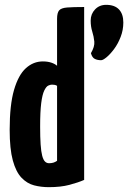

<svg xmlns="http://www.w3.org/2000/svg" viewBox="-20 -764 533 794"><path d="M182 10Q150 10 121 2.5Q92 -5 69 -29Q46 -53 33 -100.5Q20 -148 20 -227Q20 -330 38 -392Q56 -454 87 -482Q118 -510 157 -510Q177 -510 192 -505Q207 -500 216 -492V-686Q216 -711 224.5 -721Q233 -731 257.5 -733Q282 -735 328 -735V-20Q303 -9 267 0.5Q231 10 182 10ZM183 -89Q193 -89 201 -91.5Q209 -94 216 -99V-409Q212 -412 206 -413Q200 -414 195 -414Q188 -414 179.5 -410Q171 -406 163 -389.5Q155 -373 150.5 -338Q146 -303 146 -241Q146 -196 148 -166.5Q150 -137 154.5 -120Q159 -103 166 -96Q173 -89 183 -89ZM398 -515Q383 -515 372 -520.5Q361 -526 356 -544Q372 -571 370 -592Q368 -613 361.5 -633.5Q355 -654 355 -679Q355 -706 373 -725Q391 -744 419 -744Q454 -744 472 -725Q490 -706 490 -671Q490 -640 479 -611.5Q468 -583 452 -561.5Q436 -540 421 -527.5Q406 -515 398 -515Z"/></svg>

Font: Yanone Kaffeesatz
Style: Bold
Weight: 700
Designer: Yanone (Cyrillic: Daniel Pouzeot, Huerta Tipografica, and Cyreal)
Foundry: Yanone
Version: Version 2.003